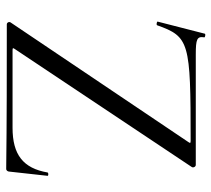

<svg xmlns="http://www.w3.org/2000/svg" viewBox="-52 -644 698 635"><g transform="rotate(90 297.5 -327.0)"><path d="M450 -600 55 -13C51 -8 55 0 61 0C209 0 390 0 539 2C545 2 548 -4 548 -8L562 -135C562 -138 552 -138 551 -135C537 -54 492 -19 403 -19H148C139 -19 138 -20 143 -27L533 -612C536 -617 532 -625 526 -625H161C110 -625 100 -629 104 -653C105 -656 93 -658 92 -655L52 -499C51 -496 63 -494 64 -497C102 -604 120 -608 445 -608C454 -608 455 -607 450 -600Z"/></g></svg>

Font: Cormorant Garamond
Style: Regular
Weight: 400
Designer: Christian Thalmann (Catharsis Fonts)
Foundry: Catharsis Fonts
Version: Version 4.002;Glyphs 3.4 (3410)